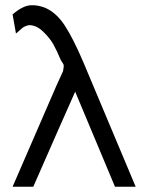

<svg xmlns="http://www.w3.org/2000/svg" viewBox="-20 -713 567 733"><path d="M28 0 195 -385 221 -442V-444Q225 -463 222 -468Q221 -470 217.5 -475Q214 -480 212 -484Q197 -520 183.5 -544Q170 -568 144.5 -592.5Q119 -617 91 -617Q75 -614 65 -606Q64 -605 55 -597Q46 -589 41 -585L28 -658Q69 -693 100 -693Q125 -694 153 -683Q196 -664 228 -614.5Q260 -565 298 -476L498 0H419L267 -363Q213 -242 107 0Z"/></svg>

Font: Coval
Style: ExtraLight
Weight: 250
Foundry: Context Ltd
Version: Version 001.000